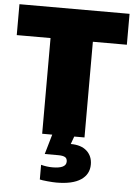

<svg xmlns="http://www.w3.org/2000/svg" viewBox="-59 -688 678 973"><g transform="rotate(5 280.0 -202.0)"><path d="M387.2 0H335L320.8 39.1Q374 39.1 402.6 65.2Q431.2 91.3 431.2 133.8Q431.2 184.1 388.9 212.2Q346.7 240.2 265.1 240.2Q247.1 240.2 219.2 237.5Q191.4 234.9 180.2 231.9V157.2Q209 165 238.8 165Q308.1 165 308.1 129.9Q308.1 113.3 296.9 107.2Q285.6 101.1 263.2 101.1H193.8L223.1 0H171.9V-486.8H0V-644H560.1V-486.8H387.2Z"/></g></svg>

Font: Kanit ExtraBold
Style: Regular
Weight: 800
Designer: Katatrad Team
Foundry: CadsonDemak
Version: Version 1.000;PS 001.000;hotconv 1.0.88;makeotf.lib2.5.64775